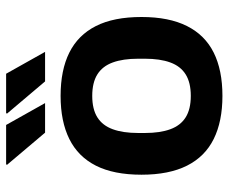

<svg xmlns="http://www.w3.org/2000/svg" viewBox="-82 -682 776 653"><g transform="rotate(-90 306.5 -356.0)"><path d="M306.4 12Q219.5 12 159.7 -17.7Q99.8 -47.4 69.1 -108.5Q38.3 -169.7 38.3 -263.2Q38.3 -357.8 69.1 -418.4Q99.8 -479 159.7 -508.7Q219.5 -538.4 306.4 -538.4Q394 -538.4 453.6 -508.7Q513.2 -479 543.9 -418.4Q574.7 -357.8 574.7 -263.2Q574.7 -169.7 543.9 -108.5Q513.2 -47.4 453.6 -17.7Q394 12 306.4 12ZM306.4 -95.6Q351.6 -95.6 379.4 -113Q407.3 -130.4 420 -165.2Q432.8 -200 432.8 -251.4V-274.8Q432.8 -326.2 420 -361.1Q407.3 -396 379.4 -413.4Q351.6 -430.8 306.4 -430.8Q261.2 -430.8 233.5 -413.4Q205.7 -396 193 -361.1Q180.2 -326.2 180.2 -274.8V-251.4Q180.2 -200 193 -165.2Q205.7 -130.4 233.5 -113Q261.2 -95.6 306.4 -95.6ZM355.6 -591.2 246.3 -720.4 247.5 -723.7H381.7L456.1 -591.2ZM181.3 -591.2 72.1 -720.4 73.3 -723.7H207.5L281.9 -591.2Z"/></g></svg>

Font: Archivo SemiBold
Style: Regular
Weight: 600
Designer: Hector Gatti
Foundry: Omnibus-Type
Version: Version 2.001